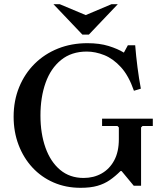

<svg xmlns="http://www.w3.org/2000/svg" viewBox="-20 -886 777 916"><path d="M467 -320H709V-285H660L653 -278V0H618L560 -70H555Q530 -45 504 -27Q478 -9 445 0.5Q412 10 365 10H364Q294 10 235.5 -15.5Q177 -41 134.5 -87Q92 -133 68.5 -195Q45 -257 45 -329Q45 -406 71.5 -470.5Q98 -535 145.5 -582Q193 -629 257 -654.5Q321 -680 397 -680Q455 -680 498.5 -666.5Q542 -653 571 -635L590 -670H625Q629 -619 636 -564.5Q643 -510 652 -463L619 -453Q594 -525 557 -565.5Q520 -606 477.5 -623Q435 -640 394 -640Q321 -640 271.5 -600Q222 -560 197.5 -491Q173 -422 173 -335Q173 -249 197 -181.5Q221 -114 267 -75.5Q313 -37 379 -37Q427 -37 465 -58.5Q503 -80 525 -121Q547 -162 547 -222V-278L540 -285H467ZM512 -866H542L404 -721H373L235 -866H265L389 -814Z"/></svg>

Font: Brygada 1918 SemiBold
Style: Regular
Weight: 600
Designer: Mateusz Machalski | Borys Kosmynka | Przemek Hoffer
Foundry: NIEPODLEGLA 2018
Version: Version 3.006